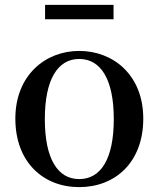

<svg xmlns="http://www.w3.org/2000/svg" viewBox="-20 -752 652 788"><path d="M305 16C452 16 568 -85 568 -265C568 -444 445 -543 305 -543C166 -543 43 -443 43 -265C43 -86 158 16 305 16ZM305 -17C217 -17 164 -100 164 -263C164 -426 217 -510 305 -510C394 -510 447 -426 447 -263C447 -100 394 -17 305 -17ZM165 -673H446V-732H165Z"/></svg>

Font: Noto Serif HK SemiBold
Style: Regular
Weight: 600
Designer: Ryoko NISHIZUKA 西塚涼子 (kana & ideographs); Frank Grießhammer (Latin, Greek & Cyrillic); Wenlong ZHANG 张文龙 (bopomofo); San
Foundry: Adobe
Version: Version 2.001;hotconv 1.1.0;makeotfexe 2.6.0